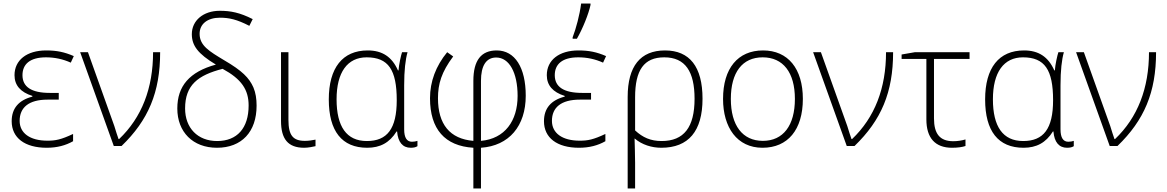

<svg xmlns="http://www.w3.org/2000/svg" viewBox="-20 -825 6593 1085"><path d="M244 10C302 10 351 -3 393 -27V-68C325 -36 294 -30 248 -30C149 -30 91 -73 91 -142C91 -217 142 -262 249 -262H312V-300H261C158 -300 107 -334 107 -400C107 -463 150 -501 240 -501C289 -501 336 -491 380 -471L397 -508C344 -531 300 -540 241 -540C131 -540 62 -485 62 -400C62 -343 96 -304 163 -283V-279C86 -259 46 -213 46 -140C46 -46 120 10 244 10Z M623 0H667C818 -146 885 -303 885 -530H845C845 -326 781 -161 653 -39H650C643 -59 635 -83 626 -113L477 -530H433Z M1206 10C1346 10 1430 -80 1430 -228C1430 -267 1425 -300 1412 -331C1388 -385 1349 -425 1246 -485C1163 -535 1108 -567 1108 -634C1108 -690 1153 -725 1223 -725C1275 -725 1319 -715 1389 -679L1408 -717C1335 -754 1283 -764 1222 -764C1129 -764 1064 -709 1064 -632C1064 -568 1098 -521 1200 -460C1050 -419 982 -338 982 -212C982 -79 1070 10 1206 10ZM1207 -28C1097 -28 1026 -102 1026 -212C1026 -344 1098 -400 1238 -436C1345 -378 1385 -318 1385 -229C1385 -101 1320 -28 1207 -28Z M1699 10C1721 10 1751 4 1763 1V-36C1744 -32 1723 -29 1703 -29C1636 -29 1610 -60 1610 -147V-530H1568V-142C1568 -40 1607 10 1699 10Z M2055 10C2128 10 2181 -18 2221 -82H2224C2229 -21 2256 10 2301 10C2318 10 2330 7 2339 1V-29C2330 -26 2320 -24 2308 -24C2279 -24 2264 -47 2264 -94V-343C2264 -427 2271 -488 2283 -530H2252C2246 -513 2234 -459 2232 -427H2229C2195 -504 2140 -540 2058 -540C1916 -540 1838 -442 1838 -263C1838 -84 1912 10 2055 10ZM2053 -28C1938 -28 1882 -110 1882 -264C1882 -416 1943 -501 2052 -501C2175 -501 2222 -430 2222 -259C2222 -97 2168 -28 2053 -28Z M2655 240H2698V10C2857 -1 2951 -113 2951 -284C2951 -443 2890 -540 2787 -540C2699 -540 2655 -484 2655 -368V-29C2522 -40 2455 -123 2455 -270C2455 -351 2475 -418 2541 -506L2507 -530C2443 -452 2410 -364 2410 -270C2410 -95 2494 0 2655 10ZM2698 -29V-368C2698 -453 2727 -500 2784 -500C2858 -500 2905 -414 2905 -283C2905 -142 2833 -41 2698 -29Z M3216 -606H3240C3273 -663 3307 -748 3317 -797V-805H3264C3256 -741 3235 -663 3216 -614ZM3252 10C3310 10 3359 -3 3401 -27V-68C3333 -36 3302 -30 3256 -30C3157 -30 3099 -73 3099 -142C3099 -217 3150 -262 3257 -262H3320V-300H3269C3166 -300 3115 -334 3115 -400C3115 -463 3158 -501 3248 -501C3297 -501 3344 -491 3388 -471L3405 -508C3352 -531 3308 -540 3249 -540C3139 -540 3070 -485 3070 -400C3070 -343 3104 -304 3171 -283V-279C3094 -259 3054 -213 3054 -140C3054 -46 3128 10 3252 10Z M3527 240H3569V95C3569 50 3567 6 3566 -42H3567C3608 -7 3663 10 3717 10C3871 10 3950 -84 3950 -267C3950 -448 3877 -540 3738 -540C3599 -540 3527 -451 3527 -277ZM3719 -28C3657 -28 3612 -48 3569 -88V-275C3569 -429 3619 -501 3734 -501C3853 -501 3905 -420 3905 -267C3905 -106 3845 -28 3719 -28Z M4289 10C4432 10 4517 -92 4517 -266C4517 -437 4433 -540 4292 -540C4150 -540 4066 -439 4066 -266C4066 -105 4145 10 4289 10ZM4291 -29C4176 -29 4110 -116 4110 -266C4110 -416 4175 -501 4290 -501C4405 -501 4472 -416 4472 -266C4472 -116 4406 -29 4291 -29Z M4765 0H4809C4960 -146 5027 -303 5027 -530H4987C4987 -326 4923 -161 4795 -39H4792C4785 -59 4777 -83 4768 -113L4619 -530H4575Z M5360 10C5393 10 5419 6 5436 0V-37C5415 -31 5392 -27 5367 -27C5291 -27 5258 -69 5258 -156V-492H5459V-530H5150L5075 -517V-492H5215V-150C5215 -46 5264 10 5360 10Z M5764 10C5837 10 5890 -18 5930 -82H5933C5938 -21 5965 10 6010 10C6027 10 6039 7 6048 1V-29C6039 -26 6029 -24 6017 -24C5988 -24 5973 -47 5973 -94V-343C5973 -427 5980 -488 5992 -530H5961C5955 -513 5943 -459 5941 -427H5938C5904 -504 5849 -540 5767 -540C5625 -540 5547 -442 5547 -263C5547 -84 5621 10 5764 10ZM5762 -28C5647 -28 5591 -110 5591 -264C5591 -416 5652 -501 5761 -501C5884 -501 5931 -430 5931 -259C5931 -97 5877 -28 5762 -28Z M6251 0H6295C6446 -146 6513 -303 6513 -530H6473C6473 -326 6409 -161 6281 -39H6278C6271 -59 6263 -83 6254 -113L6105 -530H6061Z"/></svg>

Font: Kathrein 35 Thin
Style: Regular
Weight: 250
Designer: Lazydogs Typefoundry, based on Open Sans by Ascender Corporation
Foundry: Lazydogs Typefoundry
Version: Version 1.003;PS 001.003;hotconv 1.0.88;makeotf.lib2.5.64775